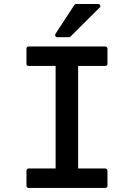

<svg xmlns="http://www.w3.org/2000/svg" viewBox="-20 -929 658 949"><path d="M121.1 0Q116.7 0 113.8 -2.9Q110.8 -5.9 110.8 -9.8V-85.9Q110.8 -89.8 113.8 -93Q116.7 -96.2 121.1 -96.2H254.9V-603H121.1Q116.7 -603 113.8 -606Q110.8 -608.9 110.8 -612.8V-689Q110.8 -693.4 113.8 -696.3Q116.7 -699.2 121.1 -699.2H501Q504.9 -699.2 508.1 -696.3Q511.2 -693.4 511.2 -689V-612.8Q511.2 -609.4 508.1 -606.2Q504.9 -603 501 -603H366.2V-96.2H501Q504.9 -96.2 508.1 -93Q511.2 -89.8 511.2 -85.9V-9.8Q511.2 -6.3 508.1 -3.2Q504.9 0 501 0ZM263.2 -745.1Q256.8 -745.1 253.9 -750.2Q251 -755.4 253.9 -761.2L347.2 -903.8Q352.5 -909.2 356 -909.2H465.8Q472.2 -909.2 474.9 -902.8Q477.5 -896.5 473.1 -892.1L328.1 -748Q325.2 -745.1 320.8 -745.1Z"/></svg>

Font: Fragment Mono SemBd
Style: Regular
Weight: 600
Designer: Wei Huang based on Nimbus Sans by URW Studio, based on Helvetica by Max Miedinger.
Foundry: Wei Huang
Version: Version 1.011